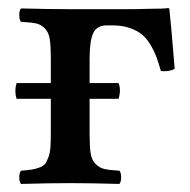

<svg xmlns="http://www.w3.org/2000/svg" viewBox="-20 -454 471 476"><path d="M245.1 -391.1Q220.2 -391.1 211.2 -372.1Q202.1 -353 202.1 -307.1V-248H273.9Q280.8 -231.4 273.9 -209H202.1V-124Q202.1 -91.8 204.6 -74.7Q207 -57.6 216.6 -47.9Q226.1 -38.1 238.3 -35.2Q250.5 -32.2 275.9 -30.8Q280.3 -26.4 280.3 -14.4Q280.3 -2.4 275.9 2Q203.6 0 153.8 0Q104.5 0 32.2 2Q27.8 -2.4 27.8 -14.4Q27.8 -26.4 32.2 -30.8Q49.8 -32.2 59.1 -33.7Q68.4 -35.2 78.1 -38.8Q87.9 -42.5 92 -48.1Q96.2 -53.7 100.1 -64.2Q104 -74.7 105 -88.6Q106 -102.5 106 -124V-209H21Q15.1 -228.5 21 -248H106V-307.1Q106 -339.4 103.5 -356.2Q101.1 -373 91.6 -383.1Q82 -393.1 70.1 -395.8Q58.1 -398.4 32.2 -399.9Q27.8 -404.3 27.8 -416.5Q27.8 -428.7 32.2 -433.1Q106.4 -431.2 153.8 -431.2H283.2Q324.2 -431.2 346.2 -432.1Q386.2 -432.1 397.9 -434.1Q399.9 -432.1 399.9 -431.2Q403.3 -403.3 413.1 -283.2Q399.9 -275.9 378.9 -277.8Q373 -298.8 367.4 -313.7Q361.8 -328.6 352.3 -344.2Q342.8 -359.9 330.8 -369.4Q318.8 -378.9 300.5 -385Q282.2 -391.1 258.8 -391.1Z"/></svg>

Font: Common Serif Medium
Style: Regular
Weight: 500
Designer: Philipp H. Poll, Khaled Hosny
Foundry: Stefan Peev, Context Ltd.
Version: Version 1.026